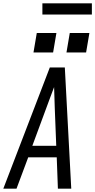

<svg xmlns="http://www.w3.org/2000/svg" viewBox="-32 -1144 577 1164"><path d="M-12 0 270 -735H361L400 0H319L312 -190H139L68 0ZM309 -260 300 -490Q299 -522 298 -553.5Q297 -585 296 -616Q284 -585 272.5 -553.5Q261 -522 249 -490L164 -260ZM371 -826 391 -944H510L490 -826ZM171 -826 191 -944H310L290 -826ZM225 -1056V-1124H525V-1056Z"/></svg>

Font: Iosevka SS04 Oblique
Style: Regular
Weight: 400
Italic angle: -9°
Monospace: yes
Designer: Belleve Invis
Foundry: Belleve Invis
Version: Version 19.0.0; ttfautohint (v1.8.4)